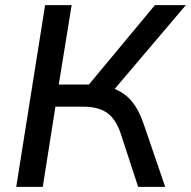

<svg xmlns="http://www.w3.org/2000/svg" viewBox="-20 -725 741 745"><path d="M43 0 155 -705H258L208 -397H325L581 -705H701L425 -380Q466 -363 492.5 -330.5Q519 -298 536 -248L621 0H516L449 -205Q430 -263 395.5 -287Q361 -311 305 -311H195L146 0Z"/></svg>

Font: Winston Medium
Style: Italic
Weight: 500
Italic angle: -9°
Designer: Original fonts by Vernon Adams / Changes by Cristiano Sobral
Foundry: Original fonts by Vernon Adams / Changes by Cristiano Sobral
Version: Version 2.503;July 17, 2020;FontCreator 13.0.0.2655 64-bit